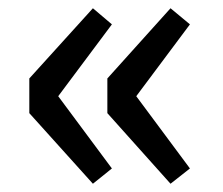

<svg xmlns="http://www.w3.org/2000/svg" viewBox="-20 -516 541 465"><path d="M205 -71 251 -108 121 -283 251 -457 205 -496 51 -326V-242ZM393 -71 440 -108 310 -283 440 -457 393 -496 240 -326V-242Z"/></svg>

Font: Noto Sans Japanese Medium
Style: Regular
Weight: 500
Designer: Ryoko NISHIZUKA (kana & ideographs); Paul D. Hunt (Latin, Greek & Cyrillic); Wenlong ZHANG (bopomofo); Sandoll Communica
Foundry: Adobe Systems Incorporated
Version: Version 1.000;PS 1;hotconv 1.0.78;makeotf.lib2.5.61930